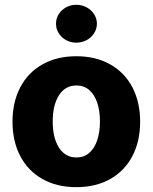

<svg xmlns="http://www.w3.org/2000/svg" viewBox="-20 -772 638 802"><path d="M32.2 -263.7Q32.2 -345.2 64.5 -407Q96.7 -468.8 157 -502.9Q217.3 -537.1 298.8 -537.1Q380.4 -537.1 440.7 -502.9Q501 -468.8 533.2 -407Q565.4 -345.2 565.4 -263.7Q565.4 -182.1 533.2 -120.4Q501 -58.6 440.7 -24.4Q380.4 9.8 298.8 9.8Q217.3 9.8 157 -24.4Q96.7 -58.6 64.5 -120.4Q32.2 -182.1 32.2 -263.7ZM397.5 -264.6Q397.5 -309.1 386 -343.3Q374.5 -377.4 352.5 -396.2Q330.6 -415 299.8 -415Q252.4 -415 226.3 -374Q200.2 -333 200.2 -264.6Q200.2 -196.3 226.3 -155.3Q252.4 -114.3 299.8 -114.3Q330.6 -114.3 352.5 -133.1Q374.5 -151.9 386 -186Q397.5 -220.2 397.5 -264.6ZM213.9 -672.9Q213.9 -694.3 225.3 -712.6Q236.8 -731 256.3 -741.5Q275.9 -752 298.8 -752Q321.8 -752 341.6 -741.5Q361.3 -731 373 -712.6Q384.8 -694.3 384.8 -672.9Q384.8 -651.4 373 -633.1Q361.3 -614.7 341.6 -604.2Q321.8 -593.8 298.8 -593.8Q275.9 -593.8 256.3 -604.2Q236.8 -614.7 225.3 -633.1Q213.9 -651.4 213.9 -672.9Z"/></svg>

Font: Pretendard Std ExtraBold
Style: Regular
Weight: 800
Designer: Base glyphs from Inter by Rasmus Andersson; Hangeul glyphs from Noto Sans CJK(Source Han Sans) by Jang Soo-young and Kan
Foundry: Kil Hyung-jin
Version: Version 1.309